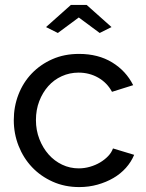

<svg xmlns="http://www.w3.org/2000/svg" viewBox="-20 -750 594 780"><path d="M167 -640 268 -730H332L433 -640L385 -616L300 -679L215 -616ZM36 -262Q36 -317 55 -366Q74 -415 109 -451.5Q144 -488 192.5 -509.5Q241 -531 301 -531Q379 -531 435.5 -496.5Q492 -462 521 -404L435 -377Q415 -414 379 -434.5Q343 -455 299 -455Q263 -455 231 -440.5Q199 -426 176 -400Q153 -374 139.5 -339Q126 -304 126 -262Q126 -221 140 -185Q154 -149 177.5 -122.5Q201 -96 232.5 -81Q264 -66 300 -66Q323 -66 345.5 -72.5Q368 -79 386.5 -90Q405 -101 419 -115.5Q433 -130 439 -147L525 -121Q513 -92 491.5 -68Q470 -44 441 -27Q412 -10 376.5 0Q341 10 302 10Q243 10 194 -12Q145 -34 110 -71Q75 -108 55.5 -157.5Q36 -207 36 -262Z"/></svg>

Font: PTCRaleway Medium
Style: Regular
Weight: 500
Designer: Matt McInerney, Pablo Impallari, Rodrigo Fuenzalida
Foundry: Matt McInerney, Pablo Impallari, Rodrigo Fuenzalida
Version: Version 3.000g; ttfautohint (v1.5) -l 8 -r 28 -G 28 -x 14 -D